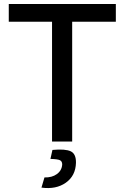

<svg xmlns="http://www.w3.org/2000/svg" viewBox="-20 -710 624 963"><path d="M561 -690V-601H342V0H241V-601H24V-690ZM233 87 243 42Q308 36 335 49Q362 62 361 107Q359 172 310 206.5Q261 241 188 231L203 180Q241 181 265.5 163Q290 145 292 115Q292 99 280.5 93.5Q269 88 233 87Z"/></svg>

Font: Exo 2.0 Medium
Style: Regular
Weight: 500
Designer: Natanael Gama
Version: Version 1.001;PS 001.001;hotconv 1.0.70;makeotf.lib2.5.58329